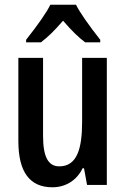

<svg xmlns="http://www.w3.org/2000/svg" viewBox="-20 -786 535 816"><path d="M91 -606H154C187 -632 207 -651 248 -698C285 -655 314 -627 342 -606H406V-617C357 -679 318 -735 303 -766H194C178 -733 143 -683 91 -617ZM203 10C259 10 307 -20 331 -71H337L350 0H434V-540H329V-269C329 -155 308 -79 232 -79C184 -79 163 -121 163 -209V-540H58V-187C58 -54 107 10 203 10Z"/></svg>

Font: Kathrein 67 Medium Condensed
Style: Regular
Weight: 500
Width: 3
Designer: Lazydogs Typefoundry, based on Open Sans by Ascender Corporation
Foundry: Lazydogs Typefoundry
Version: Version 1.003;PS 001.003;hotconv 1.0.88;makeotf.lib2.5.64775